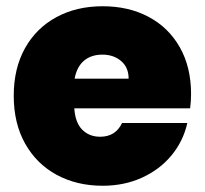

<svg xmlns="http://www.w3.org/2000/svg" viewBox="-20 -588 656 615"><path d="M592 -287Q592 -264 589 -241H218Q221 -195 243.5 -172.5Q266 -150 301 -150Q350 -150 371 -194H580Q567 -136 529.5 -90.5Q492 -45 435 -19Q378 7 309 7Q226 7 161.5 -28Q97 -63 60.5 -128Q24 -193 24 -281Q24 -369 60 -433.5Q96 -498 160.5 -533Q225 -568 309 -568Q392 -568 456 -534Q520 -500 556 -436.5Q592 -373 592 -287ZM392 -336Q392 -372 368 -392.5Q344 -413 308 -413Q272 -413 249 -393.5Q226 -374 219 -336Z"/></svg>

Font: Fz Poppins ExtBd
Style: Regular
Weight: 800
Designer: Ninad Kale (Devanagari), Jonny Pinhorn (Latin)
Foundry: Indian Type Foundry
Version: Vit hóa bi Vntype.Com & FontZin.Com